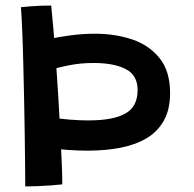

<svg xmlns="http://www.w3.org/2000/svg" viewBox="-20 -661 698 692"><path d="M164.5 -641Q168 -608 172.5 -556.2Q177 -504.5 181.5 -442.2Q186 -380 190 -314.5Q194 -249 197.2 -187.5Q200.5 -126 202.5 -76.2Q204.5 -26.5 204.5 3.5Q188.5 5.5 163.8 7.2Q139 9 114 10Q89 11 71 11Q71 -13.5 70.5 -61Q70 -108.5 69.2 -170Q68.5 -231.5 67 -298.8Q65.5 -366 64 -430.5Q62.5 -495 60.2 -548.2Q58 -601.5 55.5 -635Q63.5 -636 93.8 -638.5Q124 -641 164.5 -641ZM162 -408.5 151.5 -519.5Q186.5 -527 231.5 -533.2Q276.5 -539.5 322.5 -539.5Q395 -539.5 456.5 -518.8Q518 -498 555.5 -451Q593 -404 593 -325.5Q593 -266 570.2 -225.8Q547.5 -185.5 507 -162Q466.5 -138.5 412.8 -128.2Q359 -118 296.5 -118Q261.5 -118 226.8 -120.5Q192 -123 158 -127L165 -236.5Q195.5 -233 230 -230Q264.5 -227 298.5 -227Q387.5 -227 431.8 -251.8Q476 -276.5 476 -336.5Q476 -390 433.2 -412Q390.5 -434 317.5 -434Q271.5 -434 231.5 -426.2Q191.5 -418.5 162 -408.5Z"/></svg>

Font: Grandstander Thin Medium
Style: Regular
Weight: 500
Version: Version 1.200